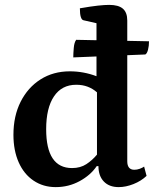

<svg xmlns="http://www.w3.org/2000/svg" viewBox="-20 -754 639 786"><path d="M208 12Q157 12 117.5 -14.5Q78 -41 56.5 -89.5Q35 -138 35 -202Q35 -279 64.5 -337.5Q94 -396 146 -429Q198 -462 266 -462Q322 -462 375 -442V-659L322 -671Q307 -674 307 -720Q353 -728 381 -731Q409 -734 427 -734Q465 -734 483 -718.5Q501 -703 501 -670V-94Q501 -59 530 -59Q541 -59 552 -63Q563 -67 570 -72L580 -34Q558 -13 526.5 -0.5Q495 12 466 12Q427 12 405 -11Q383 -34 383 -74H376Q351 -37 306 -12.5Q261 12 208 12ZM275 -66Q309 -66 333.5 -82Q358 -98 377 -121V-376Q360 -391 339 -399Q318 -407 292 -407Q233 -407 201 -359.5Q169 -312 169 -225Q169 -66 275 -66ZM280 -519Q280 -535 282 -558Q284 -581 292 -591L590 -585Q590 -566 586 -550.5Q582 -535 575 -531Z"/></svg>

Font: Petrona
Style: Bold
Weight: 700
Designer: Ringo R. Seeber
Foundry: Ringo R. Seeber
Version: Version 2.001; ttfautohint (v1.8.3)